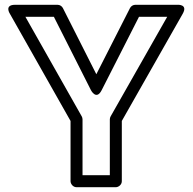

<svg xmlns="http://www.w3.org/2000/svg" viewBox="-20 -756 806 801"><path d="M404.1 -379.7 559.9 -686H677.6L441.5 -270.4C439.3 -266.6 438.2 -262.2 438.2 -258V-25H324.3V-258C324.3 -262.3 323.1 -266.7 321.1 -270.3L85.9 -686H204.7L359.5 -379.7C359.5 -379.7 381.8 -335.9 404.1 -379.7ZM381.9 -446.3 242.4 -722.3C238.4 -730.2 229.6 -736 220.1 -736H43C-3.5 -736 21.2 -698.7 21.2 -698.7L274.3 -251.4V0C274.3 10.7 284.2 25 299.3 25H463.2C473.9 25 488.2 15.1 488.2 0V-251.4L742.3 -698.6C765.3 -739.2 720.6 -736 720.6 -736H544.6C535.8 -736 526.6 -730.8 522.3 -722.3Z"/></svg>

Font: Asimov
Style: WidOu
Weight: 500
Designer: Google
Version: Version 2.000980; 2014